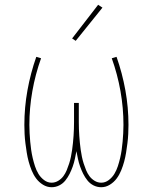

<svg xmlns="http://www.w3.org/2000/svg" viewBox="-20 -776 640 804"><path d="M196 8Q177 8 160 -2.5Q143 -13 131.5 -28.5Q120 -44 112.5 -62.5Q105 -81 100 -99.5Q95 -118 92 -137Q89 -156 86.5 -175.5Q84 -195 83 -214.5Q82 -234 82 -253Q82 -326 95 -398Q108 -470 132 -538L152 -532Q128 -465 115.5 -394.5Q103 -324 103 -253Q103 -236 104 -218Q105 -200 106.5 -183Q108 -166 110.5 -148.5Q113 -131 117 -114Q121 -97 126.5 -80Q132 -63 141 -48Q150 -33 164.5 -22Q179 -11 196 -11Q211 -11 224 -19Q237 -27 245.5 -38.5Q254 -50 259.5 -63.5Q265 -77 269.5 -91Q274 -105 277 -119.5Q280 -134 282 -148.5Q284 -163 285.5 -177.5Q287 -192 288 -206.5Q289 -221 289.5 -235.5Q290 -250 290 -265V-345H310V-265Q310 -250 310.5 -235.5Q311 -221 312 -206.5Q313 -192 314.5 -177.5Q316 -163 318 -148.5Q320 -134 323 -119.5Q326 -105 330.5 -91Q335 -77 340.5 -63.5Q346 -50 354.5 -38.5Q363 -27 376 -19Q389 -11 404 -11Q421 -11 435.5 -22Q450 -33 459 -48Q468 -63 473.5 -80Q479 -97 483 -114Q487 -131 489.5 -148.5Q492 -166 493.5 -183Q495 -200 496 -218Q497 -236 497 -253Q497 -324 484.5 -394.5Q472 -465 448 -532L468 -538Q492 -470 505 -398Q518 -326 518 -253Q518 -234 517 -214.5Q516 -195 513.5 -175.5Q511 -156 508 -137Q505 -118 500 -99.5Q495 -81 487.5 -62.5Q480 -44 468.5 -28.5Q457 -13 440 -2.5Q423 8 404 8Q387 8 372 0.5Q357 -7 346.5 -20Q336 -33 328.5 -48Q321 -63 315.5 -78.5Q310 -94 306.5 -110.5Q303 -127 300 -143Q297 -127 293.5 -110.5Q290 -94 284.5 -78.5Q279 -63 271.5 -48Q264 -33 253.5 -20Q243 -7 228 0.5Q213 8 196 8ZM297 -605 282 -615 391 -756 409 -744Z"/></svg>

Font: Iosevka Slab Thin Extended
Style: Regular
Weight: 100
Width: 7
Monospace: yes
Designer: Belleve Invis
Foundry: Belleve Invis
Version: Version 11.1.1; ttfautohint (v1.8.3)